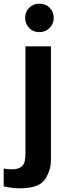

<svg xmlns="http://www.w3.org/2000/svg" viewBox="-64 -793 367 1040"><path d="M72 -696Q72 -729 94 -751Q116 -773 149 -773Q183 -773 205 -751Q227 -729 227 -696Q227 -664 204.5 -641.5Q182 -619 149 -619Q116 -619 94 -641.5Q72 -664 72 -696ZM-44 216V120Q-22 124 0 124Q34 124 50 111.5Q66 99 70 80.5Q74 62 74 33V-542H212V74Q212 129 180 178Q148 227 43 227Q0 227 -44 216Z"/></svg>

Font: Be Vietnam
Style: Bold
Weight: 700
Designer: Gabriel Lam
Foundry: TypeRant
Version: Version 4.000